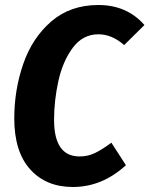

<svg xmlns="http://www.w3.org/2000/svg" viewBox="-20 -730 597 767"><path d="M557 -630 476 -550Q427 -593 373 -593Q311 -593 271 -539.5Q231 -486 213.5 -407.5Q196 -329 196 -251Q196 -105 298 -105Q331 -105 359 -118.5Q387 -132 425 -160L483 -70Q388 17 271 17Q164 17 100.5 -53.5Q37 -124 37 -257Q37 -371 73 -475Q109 -579 185 -644.5Q261 -710 373 -710Q487 -710 557 -630Z"/></svg>

Font: Fira Sans Condensed
Style: Bold Italic
Weight: 700
Width: 3
Italic angle: -8°
Designer: Carrois Corporate & Edenspiekermann AG
Foundry: Carrois Corporate GbR & Edenspiekermann AG
Version: Version 4.203